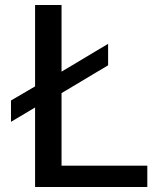

<svg xmlns="http://www.w3.org/2000/svg" viewBox="-20 -747 640 769"><path d="M120.5 -316.5 24 -259V-344.5L120.5 -401V-727H226.5V-460L413 -571.5V-485.5L226.5 -374V-83.5H570V2H120.5Z"/></svg>

Font: JuliaMono Medium
Style: Regular
Weight: 500
Monospace: yes
Designer: cormullion
Foundry: corm
Version: Version 0.054; ttfautohint (v1.8.4)